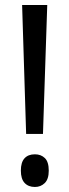

<svg xmlns="http://www.w3.org/2000/svg" viewBox="-20 -734 276 764"><path d="M151 -201H84L68 -714H168ZM63 -55Q63 -88 77.5 -104Q92 -120 119 -120Q143 -120 158.5 -105Q174 -90 174 -55Q174 -21 158 -5.5Q142 10 119 10Q93 10 78 -6Q63 -22 63 -55Z"/></svg>

Font: Noto Sans Display Condensed
Style: Regular
Weight: 400
Width: 3
Designer: Monotype Design Team
Foundry: Monotype Imaging Inc.
Version: Version 2.003